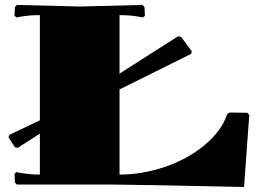

<svg xmlns="http://www.w3.org/2000/svg" viewBox="-20 -741 1040 771"><path d="M140.1 -680.2Q95.7 -680.2 62 -673.8L45.9 -670.9L38.1 -678.2L40 -712.9L47.9 -721.2L299.8 -714.8L551.8 -721.2L560.1 -712.9L562 -678.2L554.2 -670.9L538.1 -673.8Q504.4 -680.2 460 -680.2V-448.2V-443.8L461.9 -446.8L694.8 -595.2L707 -592.8L750 -535.2L748 -524.9L460 -381.8V-40Q550.8 -40 641.4 -70.6Q731.9 -101.1 800.5 -157.5Q869.1 -213.9 892.1 -282.2L901.9 -289.1L974.1 -288.1L981 -278.8L960 9.8Q500 0 419.9 0H47.9L40 -7.8L38.1 -43L45.9 -49.8L62 -46.9Q98.1 -40 140.1 -40V-202.1V-205.1L138.2 -203.1L50.8 -147L40 -149.9L14.2 -189L17.1 -199.2L140.1 -257.8Z"/></svg>

Font: Yokawerad
Style: Regular
Weight: 500
Designer: gluk
Foundry: gluk
Version: Version 0.79